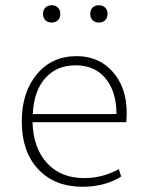

<svg xmlns="http://www.w3.org/2000/svg" viewBox="-20 -702 563 732"><path d="M381 -625Q372 -616 357 -616Q342 -616 333 -625Q324 -634 324 -649Q324 -664 333 -673Q342 -682 357 -682Q372 -682 381 -673Q390 -664 390 -649Q390 -634 381 -625ZM201 -625Q192 -616 177 -616Q162 -616 153 -625Q144 -634 144 -649Q144 -664 153 -673Q162 -682 177 -682Q192 -682 201 -673Q210 -664 210 -649Q210 -634 201 -625ZM295 10Q188 10 125.5 -57Q63 -124 63 -239Q63 -350 120.5 -419Q178 -488 272 -488Q357 -488 410 -428Q463 -368 463 -272Q463 -245 461 -236H104Q107 -137 159.5 -80Q212 -23 301 -23Q370 -23 433 -57L442 -29Q380 10 295 10ZM268 -453Q196 -453 152.5 -404Q109 -355 105 -267H424Q424 -353 382.5 -403Q341 -453 268 -453Z"/></svg>

Font: Cantarell Light
Style: Regular
Weight: 300
Designer: Dave Crossland, Nikolaus Waxweiler, Florian Fecher, Jacques Le Bailly, Eben Sorkin, Alexei Vanyashin, Alexios Zavras, Em
Version: Version 0.303